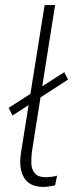

<svg xmlns="http://www.w3.org/2000/svg" viewBox="-20 -725 290 753"><path d="M150 8Q96 8 74.5 -28Q53 -64 62 -124L155 -705H196L105 -129Q102 -105 103 -82.5Q104 -60 117 -45Q130 -30 160 -30Q172 -30 185 -32Q198 -34 204 -36L196 2Q179 5 169.5 6.5Q160 8 150 8ZM29 -272 14 -302 232 -442 247 -413Z"/></svg>

Font: Nunito Sans 10pt Condensed ExtraLight
Style: Italic
Weight: 250
Width: 3
Italic angle: -9°
Designer: Vernon Adams
Foundry: Vernon Adams
Version: Version 3.101;gftools[0.9.27]